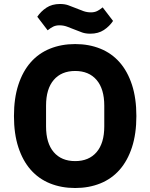

<svg xmlns="http://www.w3.org/2000/svg" viewBox="-20 -931 754 963"><path d="M357 12Q288 12 231 -11Q174 -34 134 -79.5Q94 -125 72 -192.5Q50 -260 50 -349Q50 -438 72 -505.5Q94 -573 134 -618.5Q174 -664 231 -687Q288 -710 357 -710Q426 -710 483 -687Q540 -664 580 -618.5Q620 -573 642 -505.5Q664 -438 664 -349Q664 -260 642 -192.5Q620 -125 580 -79.5Q540 -34 483 -11Q426 12 357 12ZM357 -123Q426 -123 464.5 -168Q503 -213 503 -297V-401Q503 -485 464.5 -530Q426 -575 357 -575Q288 -575 249.5 -530Q211 -485 211 -401V-297Q211 -213 249.5 -168Q288 -123 357 -123ZM433 -762Q410 -762 392.5 -768Q375 -774 356 -782Q334 -791 316 -797.5Q298 -804 278 -804Q261 -804 248 -798Q235 -792 219 -779L167 -847Q185 -874 213 -892.5Q241 -911 281 -911Q304 -911 321.5 -905Q339 -899 358 -891Q380 -882 398 -875.5Q416 -869 436 -869Q453 -869 466 -875Q479 -881 495 -894L547 -826Q529 -799 501 -780.5Q473 -762 433 -762Z"/></svg>

Font: IBM Plex Sans Hebrew
Style: Bold
Weight: 700
Designer: Mike Abbink, Paul van der Laan, Pieter van Rosmalen, Yanek Iontef
Foundry: Bold Monday
Version: Version 1.2